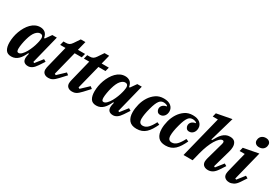

<svg xmlns="http://www.w3.org/2000/svg" viewBox="32 -1690 3731 2626"><g transform="rotate(30 1898.0 -377.0)"><path d="M143 12Q80 12 53.5 -30Q27 -72 27 -145Q27 -187 35 -232.5Q43 -278 59 -321.5Q75 -365 98 -404Q121 -443 150 -472.5Q179 -502 214.5 -519Q250 -536 291 -536Q335 -536 366.5 -512.5Q398 -489 408 -432H420L485 -524H556L444 -76L462 -68L552 -182L588 -161L532 -76Q501 -29 470.5 -8.5Q440 12 408 12Q383 12 366.5 5Q350 -2 340.5 -13Q331 -24 327 -38.5Q323 -53 323 -67Q323 -82 326 -98.5Q329 -115 332 -126L336 -142L324 -144Q310 -113 292.5 -84.5Q275 -56 253.5 -34.5Q232 -13 204.5 -0.5Q177 12 143 12ZM206 -80Q230 -80 255.5 -106Q281 -132 302.5 -170Q324 -208 340.5 -251Q357 -294 365 -328L372 -357Q383 -405 375 -433Q367 -461 332 -461Q297 -461 262.5 -422Q228 -383 203 -294Q192 -256 184 -209.5Q176 -163 176 -131Q176 -108 182.5 -94Q189 -80 206 -80Z M729 12Q703 12 685.5 5Q668 -2 657 -13.5Q646 -25 641.5 -39Q637 -53 637 -68Q637 -82 640 -98.5Q643 -115 646 -126L729 -461H645L661 -524H696Q714 -524 727.5 -527Q741 -530 751.5 -536Q762 -542 771 -551.5Q780 -561 790 -575L852 -667H925L889 -524H1002L986 -461H874L779 -83L799 -72L914 -181L947 -155L863 -64Q841 -40 823 -25Q805 -10 789.5 -2Q774 6 759 9Q744 12 729 12Z M1104 12Q1078 12 1060.5 5Q1043 -2 1032 -13.5Q1021 -25 1016.5 -39Q1012 -53 1012 -68Q1012 -82 1015 -98.5Q1018 -115 1021 -126L1104 -461H1020L1036 -524H1071Q1089 -524 1102.5 -527Q1116 -530 1126.5 -536Q1137 -542 1146 -551.5Q1155 -561 1165 -575L1227 -667H1300L1264 -524H1377L1361 -461H1249L1154 -83L1174 -72L1289 -181L1322 -155L1238 -64Q1216 -40 1198 -25Q1180 -10 1164.5 -2Q1149 6 1134 9Q1119 12 1104 12Z M1485 12Q1422 12 1395.5 -30Q1369 -72 1369 -145Q1369 -187 1377 -232.5Q1385 -278 1401 -321.5Q1417 -365 1440 -404Q1463 -443 1492 -472.5Q1521 -502 1556.5 -519Q1592 -536 1633 -536Q1677 -536 1708.5 -512.5Q1740 -489 1750 -432H1762L1827 -524H1898L1786 -76L1804 -68L1894 -182L1930 -161L1874 -76Q1843 -29 1812.5 -8.5Q1782 12 1750 12Q1725 12 1708.5 5Q1692 -2 1682.5 -13Q1673 -24 1669 -38.5Q1665 -53 1665 -67Q1665 -82 1668 -98.5Q1671 -115 1674 -126L1678 -142L1666 -144Q1652 -113 1634.5 -84.5Q1617 -56 1595.5 -34.5Q1574 -13 1546.5 -0.5Q1519 12 1485 12ZM1548 -80Q1572 -80 1597.5 -106Q1623 -132 1644.5 -170Q1666 -208 1682.5 -251Q1699 -294 1707 -328L1714 -357Q1725 -405 1717 -433Q1709 -461 1674 -461Q1639 -461 1604.5 -422Q1570 -383 1545 -294Q1534 -256 1526 -209.5Q1518 -163 1518 -131Q1518 -108 1524.5 -94Q1531 -80 1548 -80Z M2120 12Q2039 12 2001 -34.5Q1963 -81 1963 -162Q1963 -222 1980 -288Q1997 -354 2032 -409Q2067 -464 2119 -500Q2171 -536 2242 -536Q2316 -536 2355.5 -503Q2395 -470 2395 -419Q2395 -398 2389 -379.5Q2383 -361 2371.5 -346.5Q2360 -332 2343.5 -323.5Q2327 -315 2306 -315Q2276 -315 2260.5 -335.5Q2245 -356 2245 -380Q2245 -393 2250 -406.5Q2255 -420 2265.5 -431Q2276 -442 2291.5 -450Q2307 -458 2328 -460V-470Q2316 -479 2299.5 -483.5Q2283 -488 2266 -488Q2247 -488 2230.5 -481Q2214 -474 2199 -455Q2184 -436 2170 -402.5Q2156 -369 2142 -316Q2127 -261 2120 -218Q2113 -175 2113 -146Q2113 -103 2129 -85Q2145 -67 2174 -67Q2219 -67 2255 -104Q2291 -141 2326 -210L2365 -193Q2342 -144 2318 -106Q2294 -68 2265.5 -41.5Q2237 -15 2201.5 -1.5Q2166 12 2120 12Z M2578 12Q2497 12 2459 -34.5Q2421 -81 2421 -162Q2421 -222 2438 -288Q2455 -354 2490 -409Q2525 -464 2577 -500Q2629 -536 2700 -536Q2774 -536 2813.5 -503Q2853 -470 2853 -419Q2853 -398 2847 -379.5Q2841 -361 2829.5 -346.5Q2818 -332 2801.5 -323.5Q2785 -315 2764 -315Q2734 -315 2718.5 -335.5Q2703 -356 2703 -380Q2703 -393 2708 -406.5Q2713 -420 2723.5 -431Q2734 -442 2749.5 -450Q2765 -458 2786 -460V-470Q2774 -479 2757.5 -483.5Q2741 -488 2724 -488Q2705 -488 2688.5 -481Q2672 -474 2657 -455Q2642 -436 2628 -402.5Q2614 -369 2600 -316Q2585 -261 2578 -218Q2571 -175 2571 -146Q2571 -103 2587 -85Q2603 -67 2632 -67Q2677 -67 2713 -104Q2749 -141 2784 -210L2823 -193Q2800 -144 2776 -106Q2752 -68 2723.5 -41.5Q2695 -15 2659.5 -1.5Q2624 12 2578 12Z M3250 12Q3223 12 3205 4.5Q3187 -3 3176 -14.5Q3165 -26 3160.5 -40.5Q3156 -55 3156 -69Q3156 -82 3159 -97.5Q3162 -113 3165 -125L3241 -397Q3244 -409 3244 -418Q3244 -444 3221 -444Q3200 -444 3175 -421Q3150 -398 3124.5 -356.5Q3099 -315 3076 -256.5Q3053 -198 3035 -128L3003 0H2859L3023 -656H2942L2957 -715L3194 -760L3083 -375L3095 -371Q3114 -405 3133 -435.5Q3152 -466 3174.5 -488Q3197 -510 3224.5 -523Q3252 -536 3287 -536Q3341 -536 3365 -507.5Q3389 -479 3389 -431Q3389 -413 3385.5 -393Q3382 -373 3376 -351L3298 -76L3316 -68L3406 -182L3442 -161L3386 -76Q3354 -28 3321 -8Q3288 12 3250 12Z M3587 12Q3560 12 3542 4.5Q3524 -3 3512.5 -14.5Q3501 -26 3496.5 -40.5Q3492 -55 3492 -70Q3492 -82 3495 -98.5Q3498 -115 3501 -126L3577 -431H3496L3511 -491L3748 -536L3633 -76L3651 -68L3741 -182L3777 -161L3721 -76Q3686 -23 3651 -5.5Q3616 12 3587 12ZM3720 -766Q3757 -766 3776.5 -747Q3796 -728 3796 -702Q3796 -688 3793 -676Q3785 -644 3760 -626Q3735 -608 3700 -608Q3663 -608 3643.5 -627Q3624 -646 3624 -672Q3624 -686 3627 -698Q3635 -730 3660 -748Q3685 -766 3720 -766Z"/></g></svg>

Font: IBM Plex Serif
Style: Bold Italic
Weight: 700
Italic angle: -14°
Designer: Mike Abbink, Paul van der Laan, Pieter van Rosmalen
Foundry: Bold Monday
Version: Version 3.001